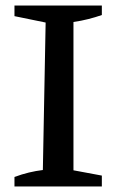

<svg xmlns="http://www.w3.org/2000/svg" viewBox="-20 -670 421 690"><path d="M32 0V-34Q59 -44 84 -50Q109 -56 134 -59L144 -589L32 -612V-650H346V-616Q323 -608 297.5 -601.5Q272 -595 244 -591V-58L346 -39V0Z"/></svg>

Font: Piazzolla Medium
Style: Regular
Weight: 500
Designer: Juan Pablo del Peral
Foundry: Huerta Tipografica
Version: Version 1.330